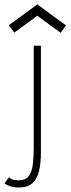

<svg xmlns="http://www.w3.org/2000/svg" viewBox="-59 -614 314 854"><path d="M25.5 220Q1.5 220 -15.5 213.8Q-32.5 207.5 -39 201.5L-19 174.5Q-13.5 179.5 -4.8 183.8Q4 188 25 188Q54.5 188 68.5 169.8Q82.5 151.5 86.8 119Q91 86.5 91 44V-410.5H123V63Q123 112 114.5 147.2Q106 182.5 84.8 201.2Q63.5 220 25.5 220ZM210.5 -468 107 -544 4.5 -469 -20 -501.5 107 -594.5 234.5 -501Z"/></svg>

Font: League Spartan Thin
Style: Regular
Weight: 100
Foundry: The League of Moveable Type
Version: Version 2.002